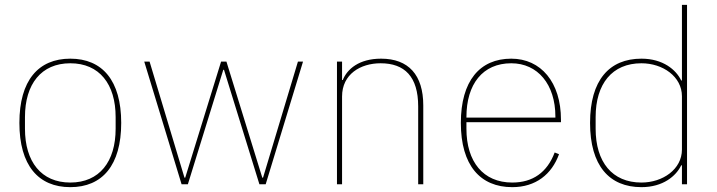

<svg xmlns="http://www.w3.org/2000/svg" viewBox="-20 -760 2959 792"><path d="M270 12C402 12 480 -78 480 -253C480 -428 402 -518 270 -518C138 -518 60 -428 60 -253C60 -78 138 12 270 12ZM270 -7C150 -7 83 -93 83 -229V-277C83 -413 150 -499 270 -499C390 -499 457 -413 457 -277V-229C457 -93 390 -7 270 -7Z M729 0H755L901 -472H904L1050 0H1076L1230 -506H1209L1065 -27H1062L914 -506H892L744 -27H741L597 -506H575Z M1391 0V-362C1391 -454 1467 -499 1550 -499C1649 -499 1705 -444 1705 -321V0H1726V-325C1726 -451 1665 -518 1552 -518C1461 -518 1412 -475 1394 -430H1391V-506H1370V0Z M2093 12C2190 12 2256 -41 2286 -124L2268 -131C2237 -49 2178 -7 2093 -7C1973 -7 1904 -93 1904 -229V-256H2294V-266C2294 -421 2211 -518 2089 -518C1959 -518 1881 -426 1881 -253C1881 -78 1961 12 2093 12ZM2089 -499C2198 -499 2271 -412 2271 -279V-275H1904V-277C1904 -413 1971 -499 2089 -499Z M2793 0H2814V-740H2793V-428H2790C2769 -472 2715 -518 2626 -518C2493 -518 2414 -429 2414 -253C2414 -77 2493 12 2626 12C2715 12 2769 -34 2790 -78H2793ZM2626 -7C2505 -7 2437 -92 2437 -229V-277C2437 -414 2505 -499 2626 -499C2714 -499 2793 -444 2793 -363V-143C2793 -62 2714 -7 2626 -7Z"/></svg>

Font: IBM Plex Thai Thin
Style: Regular
Weight: 100
Designer: Mike Abbink, Paul van der Laan, Pieter van Rosmalen, Ben Mitchell, Mark Frömberg
Foundry: Bold Monday
Version: Version 1.0